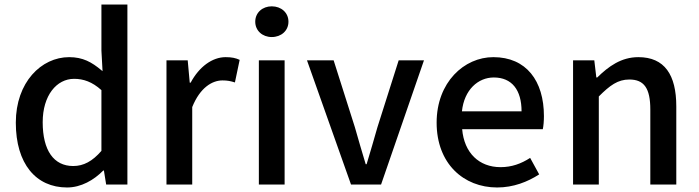

<svg xmlns="http://www.w3.org/2000/svg" viewBox="-20 -817 3094 850"><path d="M50 -274C50 -92 139 13 277 13C339 13 396 -20 437 -62H440L450 0H544V-797H429V-593L434 -502C432 -503 431 -505 429 -506C386 -542 347 -564 286 -564C163 -564 50 -453 50 -274ZM169 -276C169 -395 231 -468 308 -468C349 -468 388 -455 429 -418V-149C389 -103 350 -82 304 -82C218 -82 169 -151 169 -276Z M717 0H831V-343C866 -430 920 -461 965 -461C987 -461 1001 -458 1020 -452L1041 -552C1024 -560 1006 -564 979 -564C920 -564 862 -522 824 -451H820L811 -550H717Z M1126 0H1240V-550H1126ZM1183 -653C1225 -653 1257 -681 1257 -721C1257 -761 1225 -789 1183 -789C1142 -789 1110 -761 1110 -721C1110 -681 1142 -653 1183 -653Z M1534 0H1667L1857 -550H1745L1651 -254C1636 -200 1619 -144 1603 -90H1599C1583 -144 1566 -200 1551 -254L1457 -550H1339Z M2181 13C2253 13 2316 -12 2367 -45L2327 -118C2287 -92 2245 -77 2196 -77C2101 -77 2035 -140 2026 -245H2383C2386 -258 2388 -281 2388 -303C2388 -459 2310 -564 2164 -564C2035 -564 1913 -453 1913 -274C1913 -93 2032 13 2181 13ZM2025 -324C2035 -420 2097 -474 2166 -474C2246 -474 2289 -419 2289 -324Z M2517 -550V0H2631V-390C2680 -439 2715 -465 2766 -465C2831 -465 2859 -427 2859 -332V0H2974V-346C2974 -486 2922 -564 2806 -564C2730 -564 2674 -523 2624 -474H2620L2611 -550Z"/></svg>

Font: Kinto Sans Med
Style: Regular
Weight: 500
Designer: Authors: Ryoko NISHIZUKA  (kana & ideographs); Paul D. Hunt (Latin, Greek & Cyrillic); Wenlong ZHANG  (bopomofo); Sandol
Foundry: Adobe Systems Incorporated, ookami Inc.
Version: Version 0.001